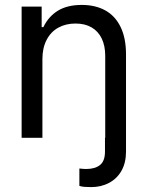

<svg xmlns="http://www.w3.org/2000/svg" viewBox="-20 -557 597 776"><path d="M489.3 0V55.7Q489.3 100.6 471.2 132.8Q453.1 165 420.9 182.1Q388.7 199.2 348.6 199.2Q332 199.2 320.8 198.2Q309.6 197.3 300.8 194.3V124Q316.4 126 328.1 126Q364.3 126 384.3 109.9Q404.3 93.8 404.3 55.7V0ZM151.4 0H67.4V-530.3H148.4V-447.3H155.3Q175.8 -490.2 213.9 -513.7Q252 -537.1 310.5 -537.1Q365.2 -537.1 405.3 -515.1Q445.3 -493.2 467.3 -448.2Q489.3 -403.3 489.3 -336.9V0H405.3V-331.1Q405.3 -372.1 391.1 -401.4Q377 -430.7 350.1 -446.3Q323.2 -461.9 285.2 -461.9Q246.1 -461.9 215.8 -445.3Q185.5 -428.7 168.5 -396Q151.4 -363.3 151.4 -318.4Z"/></svg>

Font: Pretendard Std Variable
Style: Regular
Weight: 400
Designer: Base glyphs from Inter by Rasmus Andersson; Hangeul glyphs from Noto Sans CJK(Source Han Sans) by Jang Soo-young and Kan
Foundry: Kil Hyung-jin
Version: Version 1.309;Glyphs 3.2 (3225)